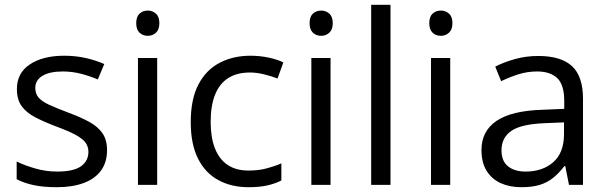

<svg xmlns="http://www.w3.org/2000/svg" viewBox="-20 -780 2561 810"><path d="M431.6 -146.5Q431.6 -95.2 406 -60.3Q380.4 -25.4 332.8 -7.8Q285.2 9.8 219.2 9.8Q163.1 9.8 122.1 1Q81.1 -7.8 50.3 -23.9V-98.6Q83 -82.5 128.4 -69.3Q173.8 -56.2 221.2 -56.2Q290.5 -56.2 321.8 -78.6Q353 -101.1 353 -139.6Q353 -161.6 340.6 -178.5Q328.1 -195.3 298.8 -211.2Q269.5 -227.1 217.8 -246.1Q166.5 -265.6 129.2 -284.9Q91.8 -304.2 71.5 -332Q51.3 -359.9 51.3 -404.3Q51.3 -472.2 106.2 -508.5Q161.1 -544.9 250.5 -544.9Q298.8 -544.9 341.1 -535.4Q383.3 -525.9 419.9 -509.8L392.6 -444.8Q359.4 -459 321.8 -468.8Q284.2 -478.5 245.1 -478.5Q189 -478.5 158.9 -460Q128.9 -441.4 128.9 -409.2Q128.9 -384.3 142.8 -368.2Q156.7 -352.1 187.5 -337.9Q218.3 -323.7 268.6 -304.7Q318.8 -286.1 355.5 -266.4Q392.1 -246.6 411.9 -218.5Q431.6 -190.4 431.6 -146.5Z M643.1 -535.2V0H562V-535.2ZM603.5 -735.4Q623.5 -735.4 637.9 -722.4Q652.3 -709.5 652.3 -682.1Q652.3 -655.3 637.9 -642.1Q623.5 -628.9 603.5 -628.9Q582.5 -628.9 568.6 -642.1Q554.7 -655.3 554.7 -682.1Q554.7 -709.5 568.6 -722.4Q582.5 -735.4 603.5 -735.4Z M1028.8 9.8Q956.5 9.8 901.4 -20Q846.2 -49.8 815.4 -110.8Q784.7 -171.9 784.7 -264.6Q784.7 -361.8 817.1 -423.6Q849.6 -485.4 906.7 -515.1Q963.9 -544.9 1036.6 -544.9Q1076.7 -544.9 1114 -536.9Q1151.4 -528.8 1175.3 -516.6L1150.9 -448.7Q1126.5 -458.5 1094.5 -466.3Q1062.5 -474.1 1034.7 -474.1Q979 -474.1 942.1 -450.2Q905.3 -426.3 887 -379.9Q868.7 -333.5 868.7 -265.6Q868.7 -200.7 886.5 -154.8Q904.3 -108.9 939.7 -84.7Q975.1 -60.5 1028.3 -60.5Q1070.8 -60.5 1105 -69.6Q1139.2 -78.6 1167 -90.8V-18.6Q1140.1 -4.9 1107.2 2.4Q1074.2 9.8 1028.8 9.8Z M1374.5 -535.2V0H1293.5V-535.2ZM1335 -735.4Q1355 -735.4 1369.4 -722.4Q1383.8 -709.5 1383.8 -682.1Q1383.8 -655.3 1369.4 -642.1Q1355 -628.9 1335 -628.9Q1314 -628.9 1300 -642.1Q1286.1 -655.3 1286.1 -682.1Q1286.1 -709.5 1300 -722.4Q1314 -735.4 1335 -735.4Z M1627.4 0H1545.9V-759.8H1627.4Z M1879.4 -535.2V0H1798.3V-535.2ZM1839.8 -735.4Q1859.9 -735.4 1874.3 -722.4Q1888.7 -709.5 1888.7 -682.1Q1888.7 -655.3 1874.3 -642.1Q1859.9 -628.9 1839.8 -628.9Q1818.8 -628.9 1804.9 -642.1Q1791 -655.3 1791 -682.1Q1791 -709.5 1804.9 -722.4Q1818.8 -735.4 1839.8 -735.4Z M2251 -543.9Q2346.7 -543.9 2393.1 -501Q2439.5 -458 2439.5 -363.8V0H2380.4L2364.7 -79.1H2360.8Q2338.4 -49.8 2314 -30Q2289.6 -10.3 2257.6 -0.2Q2225.6 9.8 2179.2 9.8Q2130.4 9.8 2092.5 -7.3Q2054.7 -24.4 2033 -59.1Q2011.2 -93.8 2011.2 -147Q2011.2 -227.1 2074.7 -270Q2138.2 -313 2268.1 -316.9L2360.4 -320.8V-353.5Q2360.4 -422.9 2330.6 -450.7Q2300.8 -478.5 2246.6 -478.5Q2204.6 -478.5 2166.5 -466.3Q2128.4 -454.1 2094.2 -437.5L2069.3 -499Q2105.5 -517.6 2152.3 -530.8Q2199.2 -543.9 2251 -543.9ZM2359.4 -263.7 2277.8 -260.3Q2177.7 -256.3 2136.7 -227.5Q2095.7 -198.7 2095.7 -146Q2095.7 -100.1 2123.5 -78.1Q2151.4 -56.2 2197.3 -56.2Q2268.6 -56.2 2314 -95.7Q2359.4 -135.3 2359.4 -214.4Z"/></svg>

Font: Wonky
Style: Regular
Weight: 400
Designer: Monotype Design Team
Foundry: Monotype Imaging Inc.
Version: Version 3.000